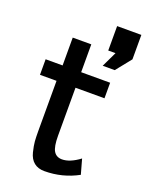

<svg xmlns="http://www.w3.org/2000/svg" viewBox="-139 -795 668 873"><g transform="rotate(20 195.0 -358.5)"><path d="M19 -397V-472.2H101.1V-606.9H190.9V-472.2H331.1V-397H190.9V-165Q190.9 -111.8 203.9 -90.8Q216.8 -69.8 244.1 -69.8Q282.2 -69.8 329.1 -105L349.1 -33.2Q273.9 7.8 187 7.8Q156.2 7.8 136.7 -8.1Q117.2 -23.9 109.6 -54.4Q102.1 -85 100.6 -105Q99.1 -125 99.1 -157.2Q99.1 -162.1 99.1 -164.1V-397ZM272.9 -533.2 308.1 -606.9H272.9V-725.1H390.1V-606.9L331.1 -533.2Z"/></g></svg>

Font: CMU Bright
Style: SemiBold
Weight: 600
Version: Version 0.7.0